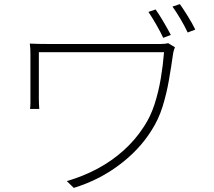

<svg xmlns="http://www.w3.org/2000/svg" viewBox="-20 -872 1040 934"><path d="M737 -826Q754 -802 775 -766.5Q796 -731 811 -702L774 -688Q760 -718 739.5 -753.5Q719 -789 702 -814ZM855 -852Q872 -828 893.5 -793.5Q915 -759 930 -728L893 -714Q878 -746 857.5 -780.5Q837 -815 819 -840ZM831 -642Q830 -639 827.5 -633Q825 -627 824 -621Q823 -615 822 -611Q813 -547 801.5 -481Q790 -415 770.5 -352.5Q751 -290 716 -236Q657 -142 558.5 -68.5Q460 5 339 42L305 9Q384 -14 453.5 -51Q523 -88 581 -140Q639 -192 680 -256Q712 -304 731.5 -364Q751 -424 762 -489.5Q773 -555 778 -618Q767 -618 733 -618Q699 -618 648.5 -618Q598 -618 539.5 -618Q481 -618 423 -618Q365 -618 313 -618Q261 -618 222.5 -618Q184 -618 169 -618Q169 -610 169 -587Q169 -564 169 -533.5Q169 -503 169 -473.5Q169 -444 169 -421.5Q169 -399 169 -391Q169 -381 169.5 -368.5Q170 -356 171 -342H126Q128 -356 128 -369Q128 -382 128 -391Q128 -401 128 -429.5Q128 -458 128 -493.5Q128 -529 128 -560.5Q128 -592 128 -607Q128 -621 127.5 -633.5Q127 -646 125 -660Q143 -659 166 -658.5Q189 -658 219 -658Q225 -658 255.5 -658Q286 -658 331 -658Q376 -658 430 -658Q484 -658 538 -658Q592 -658 639.5 -658Q687 -658 719 -658Q751 -658 761 -658Q770 -658 780.5 -659Q791 -660 798 -662Z"/></svg>

Font: Noto Sans TC ExtraLight
Style: Regular
Weight: 250
Designer: Ryoko NISHIZUKA  (kana, bopomofo & ideographs); Paul D. Hunt (Latin, Greek & Cyrillic); Sandoll Communications , Soo-you
Foundry: Adobe
Version: Version 2.004-H2;hotconv 1.0.118;makeotfexe 2.5.65603